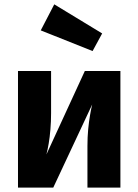

<svg xmlns="http://www.w3.org/2000/svg" viewBox="-20 -855 631 875"><path d="M366.6 -531.4H528.7V0H378.5V-189.4Q378.5 -230.2 381.9 -266Q385.4 -301.7 390.4 -330.7Q395.4 -359.7 400.1 -378.8L222.7 0H62V-531.4H212.8V-339.4Q212.8 -301.5 209.8 -265.8Q206.9 -230 201.9 -200.7Q196.9 -171.3 191.6 -151.2ZM165.7 -716.5 227.3 -835.2 445.6 -702.6 402 -622.4Z"/></svg>

Font: Fira Sans Variable
Style: Regular
Weight: 400
Designer: Carrois Corporate & Edenspiekermann AG
Foundry: Carrois Corporate GbR & Edenspiekermann AG
Version: Version 4.202